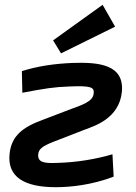

<svg xmlns="http://www.w3.org/2000/svg" viewBox="-20 -766 566 799"><path d="M407 -746 201 -598 234 -544 459 -655ZM280 -504C208 -501 137 -491 71 -470L73 -380C167 -398 207 -404 267 -406C358 -410 372 -403 370 -379C369 -353 347 -337 280 -314L157 -267C75 -237 28 -201 20 -127C9 -29 82 13 212 13C273 13 362 4 453 -31L448 -124C380 -104 300 -90 215 -88C164 -86 136 -90 139 -124C141 -145 155 -157 200 -175L334 -227C374 -242 475 -273 487 -382C499 -498 391 -508 280 -504Z"/></svg>

Font: Exo 2 Semi Bold
Style: Italic
Weight: 600
Italic angle: -8°
Designer: Natanael Gama
Version: Version 1.001;PS 001.001;hotconv 1.0.88;makeotf.lib2.5.64775